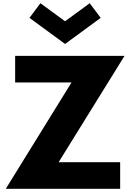

<svg xmlns="http://www.w3.org/2000/svg" viewBox="-20 -1172 809 1192"><path d="M231 -1152 384 -1040 537 -1152 605 -1061 384 -899 163 -1061ZM753 -825 344 -165H726V0H16L424 -660H74V-825Z"/></svg>

Font: Hussar
Style: BoldWeb
Weight: 700
Foundry: Cannot Into Space Fonts
Version: Version 2.00